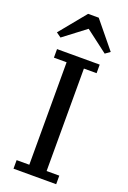

<svg xmlns="http://www.w3.org/2000/svg" viewBox="-175 -996 704 1053"><g transform="rotate(20 176.5 -469.0)"><path d="M52 -50H126V-648H52V-698H301V-648H227V-50H301V0H52ZM20 -784 146 -938H208L334 -784L306 -764L177 -862L48 -764Z"/></g></svg>

Font: IBM Plex Serif Text
Style: Regular
Weight: 450
Designer: Mike Abbink, Paul van der Laan, Pieter van Rosmalen
Foundry: Bold Monday
Version: Version 3.001